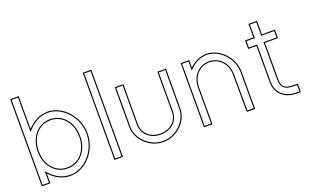

<svg xmlns="http://www.w3.org/2000/svg" viewBox="-89 -1237 2733 1696"><g transform="rotate(-20 1277.5 -389.0)"><path d="M68 -281V-20V20H148V-20V-71.2C197.4 -15.5 265.2 20 338 20C338.5 20 339 20 339.5 20C486 20 608 -122.3 608 -282.9C608 -441.1 482.4 -583 338 -583C265.5 -582.5 197.6 -546.8 148 -490.9V-759V-799H68V-759ZM148 -281C148 -412 229 -503 338 -503C449.3 -502 528 -410 528 -278.6C528 -148.9 446.3 -60 338 -60C337.4 -60 336.8 -60 336.3 -60C229.1 -60 148 -151.7 148 -281ZM78 10V-789H138V-464.5L155.5 -484.2C203.5 -538.4 269 -572.5 338 -573C475.8 -573 598 -436.4 598 -282.9C598 -126.8 479.2 10 339.5 10C339 10 338.7 10 338 10C268.5 10 203.3 -23.9 155.5 -77.8L138 -97.5V10ZM138 -281C138 -147.6 222.5 -50 336.3 -50C336.8 -50 337.5 -50 338 -50C452.6 -50 538 -144.7 538 -278.6C538 -414 456 -511.9 338 -513C222.5 -513 138 -416.1 138 -281Z M750.5 -759V-20V20H830.5V-20V-759V-799H750.5ZM760.5 10V-789H820.5V10Z M972.5 -543V-207C973.5 -85 1086.5 20 1212.5 20C1213.1 20 1213.7 20 1214.2 20C1340.5 20 1452.5 -87.6 1452.5 -207L1453.5 -542L1454.5 -582H1373.5L1372.5 -543V-207C1373.5 -121 1306.5 -60 1212.5 -60C1211.8 -60 1211 -60 1210.3 -60C1118.4 -60 1052.5 -121.7 1052.5 -207L1053.5 -542L1054.5 -582H973.5ZM982.5 -542.9 983.2 -572H1044.2L1043.5 -542.1L1042.5 -207C1042.5 -115.8 1113.7 -50 1210.3 -50C1211 -50 1211.9 -50 1212.6 -50C1311 -50 1383.6 -115 1382.5 -207.1V-542.9L1383.2 -572H1444.2L1443.5 -542.1L1442.5 -207C1442.5 -93.6 1335.2 10 1214.2 10C1213.6 10 1213.2 10 1212.5 10C1091.7 10 983.4 -91.2 982.5 -207Z M1672 -512.6V-543V-583H1592V-543V-326V-286V-20V20H1672V-20V-286V-326C1672 -430 1739 -503 1832 -503C1925 -502 1992 -430 1992 -326L1993 -19L1994 21H2073L2072 -20V-326C2073 -461 1959 -583 1832 -583C1772.4 -582.5 1715.4 -555.4 1672 -512.6ZM1679 -505.4C1720.9 -546.7 1775.6 -572.6 1832 -573C1952.7 -573 2063 -455.9 2062 -326V-19.9L2062.8 11H2003.8L2003 -19.1L2002 -326C2002 -434.6 1931.1 -511.9 1832.1 -513C1732.9 -513 1662 -434.5 1662 -326V10H1602V-573H1662V-488.6Z M2353.5 -497H2435.5H2475.5V-577H2435.5H2353.5V-664V-704H2273.5V-664V-577H2235.5H2195.5V-497H2235.5H2273.5V-152C2274.5 -48 2352.5 20 2462.5 20H2502.5V-60H2462.5C2382.5 -60 2354.5 -84 2353.5 -152ZM2343.5 -507V-151.9C2344.6 -78.6 2379.5 -50 2462.5 -50H2492.5V10H2462.5C2356.9 10 2284.4 -54.2 2283.5 -152V-507H2205.5V-567H2283.5V-694H2343.5V-567H2465.5V-507Z"/></g></svg>

Font: Nordica Advanced
Style: RegularOL
Weight: 300
Version: Version 1.07